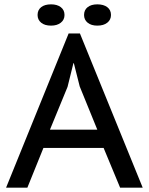

<svg xmlns="http://www.w3.org/2000/svg" viewBox="-20 -864 685 884"><path d="M457 -183H180L106 0H8L296 -710H348L637 0H533ZM210 -267H428L347 -466L320 -573H318L291 -464ZM153 -795Q153 -818 169.5 -831Q186 -844 215 -844Q243 -844 260 -831Q277 -818 277 -795Q277 -773 260 -759.5Q243 -746 215 -746Q186 -746 169.5 -759.5Q153 -773 153 -795ZM367 -795Q367 -818 383.5 -831Q400 -844 428 -844Q457 -844 474 -831Q491 -818 491 -795Q491 -773 474 -759.5Q457 -746 428 -746Q400 -746 383.5 -759.5Q367 -773 367 -795Z"/></svg>

Font: PT Sans Caption
Style: Regular
Weight: 400
Designer: A.Korolkova, O.Umpeleva, V.Yefimov
Foundry: ParaType Ltd
Version: Version 2.004W OFL